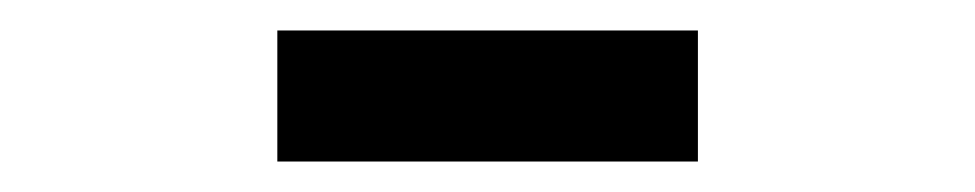

<svg xmlns="http://www.w3.org/2000/svg" viewBox="-20 -820 640 126"><path d="M438 -714H162V-800H438Z"/></svg>

Font: Kode Mono Medium
Style: Regular
Weight: 500
Monospace: yes
Designer: Isa Ozler
Foundry: Kadena LLC
Version: Version 1.206;gftools[0.9.28]